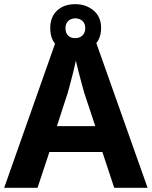

<svg xmlns="http://www.w3.org/2000/svg" viewBox="-20 -901 728 921"><path d="M528 0 471 -172H217L160 0H0L253 -717H434L688 0ZM384 -456Q380 -470 372 -499.5Q364 -529 356 -560Q348 -591 344 -610Q339 -587 332 -558Q325 -529 317.5 -501.5Q310 -474 305 -456L253 -296H437ZM341 -650Q287 -650 254 -680.5Q221 -711 221 -766Q221 -820 254 -850.5Q287 -881 341 -881Q393 -881 429 -850.5Q465 -820 465 -767Q465 -712 429.5 -681Q394 -650 341 -650ZM341 -718Q362 -718 375.5 -731Q389 -744 389 -766Q389 -788 375.5 -800.5Q362 -813 341 -813Q321 -813 307.5 -800.5Q294 -788 294 -766Q294 -744 306 -731Q318 -718 341 -718Z"/></svg>

Font: Noto Sans Syriac
Style: Bold
Weight: 700
Designer: Patrick Giasson and the Monotype Design Team
Foundry: Monotype Imaging Inc.
Version: Version 3.000; ttfautohint (v1.8.4.7-5d5b)